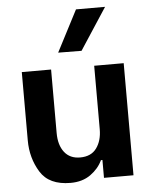

<svg xmlns="http://www.w3.org/2000/svg" viewBox="-56 -845 703 901"><g transform="rotate(-5 295.5 -394.5)"><path d="M57 -528H195V-229Q195 -172 221 -138.5Q247 -105 295 -105Q347 -105 372.5 -140Q398 -175 398 -229V-528H537V0H398V-84H391Q373 -45 334.5 -17.5Q296 10 240 10Q139 10 98 -56.5Q57 -123 57 -206ZM235 -604 336 -799H473L345 -603Z"/></g></svg>

Font: Lopes Sans
Style: Bold
Weight: 700
Designer: Gabriel Lam, Diego Maldonado
Foundry: TypeRant, Foresti Design
Version: Version 4.000